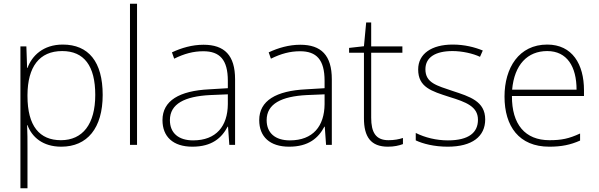

<svg xmlns="http://www.w3.org/2000/svg" viewBox="-20 -780 3224 1034"><path d="M318 -540C213 -540 152 -480 128 -414H126L122 -530H90V234H128V16C128 -23 128 -66 126 -106H128C152 -42 210 10 310 10C450 10 533 -90 533 -269C533 -447 457 -540 318 -540ZM315 -505C433 -505 493 -425 493 -269C493 -111 425 -25 308 -25C193 -25 128 -101 128 -263V-269C129 -419 191 -505 315 -505Z M718 0V-760H680V0Z M1076 -539C1015 -539 957 -522 906 -498L918 -464C973 -491 1021 -504 1075 -504C1163 -504 1207 -459 1207 -345V-305L1107 -299C946 -291 855 -238 855 -133C855 -44 912 10 1016 10C1121 10 1174 -37 1206 -98H1208L1215 0H1246V-353C1246 -482 1189 -539 1076 -539ZM1111 -268 1207 -272V-219C1206 -101 1145 -24 1020 -24C941 -24 895 -64 895 -133C895 -221 975 -261 1111 -268Z M1597 -539C1536 -539 1478 -522 1427 -498L1439 -464C1494 -491 1542 -504 1596 -504C1684 -504 1728 -459 1728 -345V-305L1628 -299C1467 -291 1376 -238 1376 -133C1376 -44 1433 10 1537 10C1642 10 1695 -37 1727 -98H1729L1736 0H1767V-353C1767 -482 1710 -539 1597 -539ZM1632 -268 1728 -272V-219C1727 -101 1666 -24 1541 -24C1462 -24 1416 -64 1416 -133C1416 -221 1496 -261 1632 -268Z M2072 -25C2003 -25 1979 -68 1979 -146V-496H2147V-530H1979V-659H1952L1940 -531L1860 -522V-496H1940V-143C1940 -43 1977 10 2069 10C2103 10 2128 4 2150 -4V-37C2129 -30 2103 -25 2072 -25Z M2593 -137C2593 -235 2509 -260 2418 -290C2333 -319 2271 -333 2271 -407C2271 -472 2326 -505 2417 -505C2469 -505 2527 -492 2565 -474L2580 -508C2536 -526 2481 -540 2418 -540C2304 -540 2232 -490 2232 -406C2232 -310 2304 -289 2400 -258C2491 -230 2554 -206 2554 -135C2554 -67 2506 -24 2392 -24C2330 -24 2269 -39 2219 -64V-24C2257 -6 2318 10 2391 10C2523 10 2593 -45 2593 -137Z M2927 -540C2775 -540 2697 -415 2697 -260C2697 -100 2775 10 2938 10C3004 10 3052 0 3104 -23V-61C3043 -33 3004 -25 2939 -25C2808 -25 2736 -110 2737 -263H3125V-294C3125 -434 3062 -540 2927 -540ZM2927 -505C3034 -505 3085 -421 3085 -297H2738C2750 -432 2821 -505 2927 -505Z"/></svg>

Font: Noto Sans Sinhala UI ExtraLight
Style: Regular
Weight: 200
Designer: Jelle Bosma - Monotype Design Team
Foundry: Monotype Imaging Inc.
Version: Version 2.006